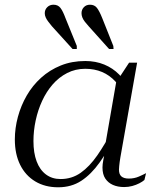

<svg xmlns="http://www.w3.org/2000/svg" viewBox="-20 -785 669 815"><path d="M528 -402 510 -372Q495 -412 470 -439Q445 -466 413 -479.5Q381 -493 342 -493Q300 -493 265 -475Q230 -457 203.5 -426.5Q177 -396 159 -357Q141 -318 131.5 -274Q122 -230 122 -186Q122 -136 135.5 -100Q149 -64 175 -44.5Q201 -25 237 -25Q285 -25 322.5 -51.5Q360 -78 393 -125.5Q426 -173 458 -235L475 -215Q439 -146 403 -95.5Q367 -45 325 -17.5Q283 10 227 10Q171 10 129.5 -15Q88 -40 65.5 -85.5Q43 -131 43 -193Q43 -241 56 -289Q69 -337 93.5 -379.5Q118 -422 154.5 -455Q191 -488 238 -507Q285 -526 342 -526Q386 -526 422.5 -511Q459 -496 486 -468.5Q513 -441 528 -402ZM562 -519 491 -117Q489 -107 488 -97.5Q487 -88 486 -80Q485 -72 485 -65Q485 -45 495.5 -36Q506 -27 527 -27Q550 -27 569.5 -35.5Q589 -44 600 -50L593 -21Q585 -14 571.5 -7Q558 0 541.5 4.5Q525 9 507 9Q480 9 459.5 0Q439 -9 427 -27Q415 -45 415 -74Q415 -87 418.5 -105.5Q422 -124 426 -144L422 -142L475 -447L484 -452L528 -519ZM414 -708 461 -590 462 -577H443L356 -674Q347 -684 340 -693Q333 -702 329.5 -711Q326 -720 326 -729Q326 -744 336 -754.5Q346 -765 362 -765Q381 -765 391.5 -751.5Q402 -738 414 -708ZM258 -708 306 -590V-577H288L200 -674Q192 -684 185 -693Q178 -702 174 -711Q170 -720 170 -729Q170 -744 180.5 -754.5Q191 -765 207 -765Q226 -765 236.5 -751.5Q247 -738 258 -708Z"/></svg>

Font: Roboto Serif 120pt Expanded Light
Style: Italic
Weight: 300
Width: 7
Italic angle: -10°
Designer: Greg Gazdowicz
Foundry: Commercial Type
Version: Version 1.008